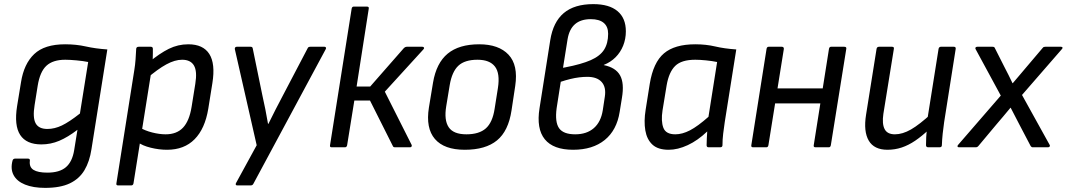

<svg xmlns="http://www.w3.org/2000/svg" viewBox="-20 -715 5178 932"><path d="M296 -500Q350 -500 396.5 -489.5Q443 -479 501 -475L424 9Q415 69 390 111Q365 153 319 175Q273 197 199 197Q141 197 101.5 181Q62 165 46 135Q30 105 41 64Q44 55 53 55H116Q126 55 125 65Q121 96 142.5 109.5Q164 123 210 123Q269 123 300 96.5Q331 70 340 14L356 -85Q309 -49 267.5 -31.5Q226 -14 181 -14Q108 -14 78 -60Q48 -106 63 -200L82 -316Q96 -405 146 -452.5Q196 -500 296 -500ZM210 -89Q245 -89 280.5 -106Q316 -123 368 -164L408 -414Q384 -419 351 -422Q318 -425 297 -425Q237 -425 205.5 -396Q174 -367 163 -299L148 -205Q138 -144 153 -116.5Q168 -89 210 -89Z M791 12Q752 12 711.5 2Q671 -8 649 -25L657 -97Q683 -81 718.5 -72Q754 -63 784 -63Q838 -63 868.5 -95.5Q899 -128 910 -196L928 -308Q938 -369 921.5 -397Q905 -425 864 -425Q829 -425 787.5 -402.5Q746 -380 690 -332L702 -412Q755 -456 799.5 -478Q844 -500 894 -500Q966 -500 996 -453Q1026 -406 1011 -312L991 -187Q975 -90 924.5 -39Q874 12 791 12ZM553 185Q543 185 545 175L632 -375Q636 -399 638 -426.5Q640 -454 641 -476Q641 -488 653 -488H712Q722 -488 722 -478Q722 -471 722 -458Q722 -445 721.5 -432.5Q721 -420 719 -415L714 -365L628 175Q626 185 617 185Z M1131 185Q1126 185 1124.5 181.5Q1123 178 1126 173L1226 -10L1120 -476Q1119 -481 1121.5 -484.5Q1124 -488 1129 -488H1197Q1206 -488 1207 -479L1253 -255Q1261 -220 1268 -184.5Q1275 -149 1281 -114H1283Q1300 -149 1318 -184Q1336 -219 1354 -253L1473 -480Q1475 -485 1478.5 -486.5Q1482 -488 1486 -488H1555Q1560 -488 1562 -484.5Q1564 -481 1561 -476L1210 177Q1206 185 1197 185Z M2030 -488Q2036 -488 2038 -484Q2040 -480 2035 -475L1848 -270L1978 -12Q1980 -8 1978 -4Q1976 0 1970 0H1898Q1889 0 1887 -6L1776 -227H1700L1665 -10Q1663 0 1654 0H1590Q1580 0 1582 -10L1687 -673Q1689 -683 1697 -683H1761Q1772 -683 1770 -673L1711 -295H1777L1940 -481Q1947 -488 1955 -488Z M2236 12Q2136 12 2091 -40.5Q2046 -93 2062 -193L2082 -314Q2098 -409 2153 -454.5Q2208 -500 2306 -500Q2401 -500 2448.5 -449.5Q2496 -399 2481 -298L2463 -179Q2448 -79 2392.5 -33.5Q2337 12 2236 12ZM2244 -63Q2306 -63 2338.5 -92Q2371 -121 2381 -187L2397 -288Q2408 -359 2382.5 -392Q2357 -425 2298 -425Q2236 -425 2205 -396Q2174 -367 2163 -302L2146 -199Q2135 -132 2158 -97.5Q2181 -63 2244 -63Z M2762 12Q2666 12 2624.5 -39Q2583 -90 2599 -190L2651 -520Q2665 -608 2716.5 -651.5Q2768 -695 2860 -695Q2937 -695 2977.5 -661Q3018 -627 3018 -563Q3018 -526 3005 -493.5Q2992 -461 2968 -437Q2944 -413 2911 -400V-399Q2969 -387 2990 -349Q3011 -311 2999 -240L2988 -172Q2974 -83 2915.5 -35.5Q2857 12 2762 12ZM2772 -63Q2828 -63 2862.5 -93Q2897 -123 2906 -180L2916 -246Q2923 -292 2900.5 -317Q2878 -342 2831 -342Q2812 -342 2791.5 -339.5Q2771 -337 2748.5 -331.5Q2726 -326 2702 -318L2682 -190Q2673 -122 2694 -92.5Q2715 -63 2772 -63ZM2713 -386 2724 -388Q2802 -403 2847.5 -423Q2893 -443 2912.5 -474Q2932 -505 2932 -551Q2932 -586 2910.5 -604Q2889 -622 2848 -622Q2799 -622 2771 -597.5Q2743 -573 2735 -524Z M3226 12Q3174 12 3147 -13Q3120 -38 3112.5 -82Q3105 -126 3114 -182L3134 -308Q3151 -412 3203 -456Q3255 -500 3355 -500Q3407 -500 3451.5 -489.5Q3496 -479 3554 -475L3498 -122Q3494 -95 3490.5 -66.5Q3487 -38 3487 -10Q3487 0 3475 0H3420Q3410 0 3410 -10Q3410 -26 3411 -43Q3412 -60 3413 -77Q3367 -33 3318.5 -10.5Q3270 12 3226 12ZM3258 -63Q3292 -63 3329.5 -82.5Q3367 -102 3419 -148L3461 -414Q3437 -419 3407 -422Q3377 -425 3355 -425Q3288 -425 3257.5 -395Q3227 -365 3216 -301L3196 -179Q3188 -127 3200 -95Q3212 -63 3258 -63Z M3939 0Q3928 0 3930 -10L4004 -478Q4006 -488 4014 -488H4078Q4090 -488 4088 -478L4013 -10Q4011 0 4003 0ZM3636 0Q3625 0 3627 -10L3701 -478Q3703 -488 3711 -488H3775Q3785 -488 3785 -478L3710 -10Q3708 0 3700 0ZM3727 -213 3738 -286H3989L3978 -213Z M4288 12Q4223 12 4197 -32.5Q4171 -77 4184 -158L4235 -478Q4237 -488 4247 -488H4310Q4321 -488 4319 -478L4268 -162Q4261 -114 4274 -88.5Q4287 -63 4324 -63Q4361 -63 4402 -86.5Q4443 -110 4504 -166L4490 -87Q4455 -54 4422.5 -32Q4390 -10 4357 1Q4324 12 4288 12ZM4486 0Q4481 0 4478 -2.5Q4475 -5 4475 -10Q4475 -29 4476 -49Q4477 -69 4480 -90L4481 -132L4536 -478Q4537 -483 4540 -485.5Q4543 -488 4547 -488H4610Q4621 -488 4619 -477L4563 -122Q4559 -95 4556 -66.5Q4553 -38 4552 -10Q4552 0 4540 0Z M4635 0Q4629 0 4628 -4Q4627 -8 4631 -12L4838 -251L4716 -476Q4713 -481 4715.5 -484.5Q4718 -488 4724 -488H4798Q4807 -488 4809 -482L4855 -391Q4866 -371 4875.5 -351Q4885 -331 4895 -311H4896Q4913 -331 4930 -351Q4947 -371 4963 -390L5041 -482Q5044 -486 5047 -487Q5050 -488 5054 -488H5130Q5136 -488 5137.5 -484.5Q5139 -481 5134 -476L4941 -254L5075 -12Q5078 -8 5075.5 -4Q5073 0 5067 0H4993Q4987 0 4983 -6L4929 -109Q4918 -130 4907.5 -150.5Q4897 -171 4886 -192H4885Q4867 -170 4850 -150Q4833 -130 4816 -110L4729 -6Q4724 0 4716 0Z"/></svg>

Font: Sofia Sans Hairline
Style: Italic
Weight: 1
Italic angle: -9°
Designer: Botio Nikoltchev, Ani Petrova
Foundry: lettersoup
Version: Version 4.102